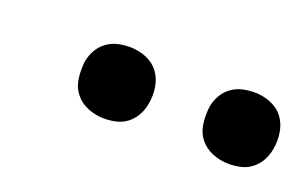

<svg xmlns="http://www.w3.org/2000/svg" viewBox="-34 -836 530 333"><g transform="rotate(20 230.5 -670.0)"><path d="M395 -604Q379 -604 364.5 -610Q350 -616 341 -627.5Q332 -639 330 -654.5Q328 -670 330 -686Q332 -697 337.5 -707Q343 -717 352.5 -724Q362 -731 373 -733.5Q384 -736 395 -736Q411 -736 425.5 -730Q440 -724 448.5 -712.5Q457 -701 459.5 -685.5Q462 -670 459 -654Q457 -643 451.5 -633Q446 -623 437 -616Q428 -609 417 -606.5Q406 -604 395 -604ZM165 -604Q149 -604 134.5 -610Q120 -616 111 -627.5Q102 -639 100 -654.5Q98 -670 100 -686Q102 -697 107.5 -707Q113 -717 122.5 -724Q132 -731 143 -733.5Q154 -736 165 -736Q181 -736 195.5 -730Q210 -724 218.5 -712.5Q227 -701 229.5 -685.5Q232 -670 229 -654Q227 -643 221.5 -633Q216 -623 207 -616Q198 -609 187 -606.5Q176 -604 165 -604Z"/></g></svg>

Font: Iosevka Custom Medium
Style: Italic
Weight: 500
Italic angle: -9°
Designer: Belleve Invis
Foundry: Belleve Invis
Version: Version 27.0.1